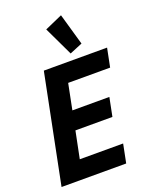

<svg xmlns="http://www.w3.org/2000/svg" viewBox="-176 -1069 912 1161"><g transform="rotate(-20 280.0 -488.5)"><path d="M13 0 153 -698H560L536 -578H266L233 -413H471L447 -293H209L174 -120H453L429 0ZM252 -927 365 -977 423 -774 341 -740Z"/></g></svg>

Font: IBM Plex Sans Cond
Style: Bold Italic
Weight: 700
Width: 3
Italic angle: -11°
Designer: Mike Abbink, Paul van der Laan, Pieter van Rosmalen
Foundry: Bold Monday
Version: Version 1.3